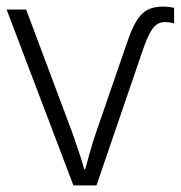

<svg xmlns="http://www.w3.org/2000/svg" viewBox="-20 -561 547 581"><path d="M475.1 -541C413.6 -541 391.1 -513.7 358.9 -416L271 -161.1C255.9 -118.2 246.1 -76.7 237.8 -48.8H234.9C228.5 -72.8 215.3 -112.8 198.2 -161.1L59.1 -532.2H0L202.1 0H272L410.2 -403.8C431.2 -465.8 447.3 -494.1 478 -494.1C488.8 -494.1 498.5 -492.7 506.8 -490.2V-537.1C497.1 -539.6 486.3 -541 475.1 -541Z"/></svg>

Font: Noto Reveo Sans
Style: Regular
Weight: 300
Designer: Monotype Design Team
Foundry: Monotype Imaging Inc.
Version: Version 2.007